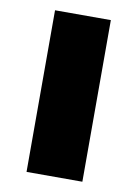

<svg xmlns="http://www.w3.org/2000/svg" viewBox="-69 -693 462 647"><g transform="rotate(10 162.5 -369.5)"><path d="M258 -93V-646H67V-93Z"/></g></svg>

Font: Noto Sans Telugu UI Black
Style: Regular
Weight: 900
Designer: Jelle Bosma - Monotype Design Team
Foundry: Monotype Imaging Inc.
Version: Version 2.005